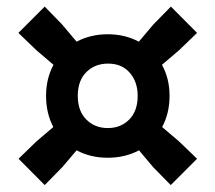

<svg xmlns="http://www.w3.org/2000/svg" viewBox="-20 -654 638 569"><path d="M112.5 -105.5 35 -183.5 88 -235 138 -277.5Q116.5 -318.5 116.5 -370Q116.5 -421 138.5 -462L88 -505L34.5 -556.5L112.5 -634.5L164 -581.5L207 -530.5Q248.5 -552.5 299.5 -552.5Q350 -552.5 391.5 -530.5L434.5 -581.5L486.5 -634.5L564 -556.5L510.5 -505L460 -462Q482.5 -421 482.5 -370Q482.5 -318.5 460.5 -277.5L510.5 -235L564 -183.5L486 -105.5L434 -158.5L392 -208.5Q350.5 -186.5 299.5 -186.5Q248 -186.5 207 -208.5L164.5 -158.5ZM299.5 -274.5Q338 -274.5 363 -299.8Q388 -325 388 -370Q388 -411.5 364.5 -438.5Q341 -465.5 300.5 -465.5Q261 -465.5 235.8 -440.2Q210.5 -415 210.5 -370Q210.5 -325 235.8 -299.8Q261 -274.5 299.5 -274.5Z"/></svg>

Font: Encode Sans SemiCondensed SemiCondensed
Style: Bold
Weight: 700
Width: 4
Designer: Multiple Designers
Foundry: Impallari Type
Version: Version 3.000; ttfautohint (v1.8.3) -l 8 -r 50 -G 200 -x 14 